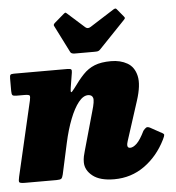

<svg xmlns="http://www.w3.org/2000/svg" viewBox="-55 -839 834 910"><g transform="rotate(-5 361.5 -383.5)"><path d="M21.5 -520H277Q290 -520 293.8 -516.2Q297.5 -512.5 295.5 -501L284 -430Q281 -411 284 -409Q287 -407 301 -426Q328 -464 351.8 -489Q375.5 -514 406.5 -526.5Q437.5 -539 485 -539Q529.5 -539 562.2 -520.2Q595 -501.5 605 -458.2Q615 -415 591 -341L531 -155Q527 -142 527 -136Q527 -122 540 -122Q554.5 -122 571.8 -138.5Q589 -155 609.5 -197Q617.5 -207 623.8 -210.8Q630 -214.5 641.5 -209L688.5 -183Q706 -175 706 -169.2Q706 -163.5 697.5 -146.5Q660 -71 596.5 -25.5Q533 20 452 20Q384.5 20 349.8 -7.5Q315 -35 315 -73Q315 -87.5 317.8 -100.8Q320.5 -114 324 -125L376 -310Q390.5 -358 385.8 -373Q381 -388 362.5 -388Q339.5 -388 317.2 -360.2Q295 -332.5 275.8 -283.5Q256.5 -234.5 242.5 -170.5L210.5 -24Q207 -8.5 201.5 -4.2Q196 0 178.5 0H29.5Q4 0 1.5 -6Q-1 -12 3.5 -31L86 -387Q90 -405 87 -410Q84 -415 60.5 -415H25Q9.5 -415 5.5 -419.5Q1.5 -424 1.5 -439V-498Q1.5 -512 4.8 -516Q8 -520 21.5 -520ZM296.5 -598.5 230.5 -729.5Q227.5 -736 238 -744.5L281 -781.5Q287.5 -787 289.8 -786.8Q292 -786.5 297 -782L378 -709.5Q389 -700 403 -709L518.5 -782.5Q525.5 -786.5 528.8 -785.5Q532 -784.5 535.5 -779.5L564.5 -744.5Q569 -739 568.5 -736.5Q568 -734 562 -727.5L438.5 -598.5Q433 -592.5 427 -591.2Q421 -590 410 -590H317.5Q301 -590 296.5 -598.5Z"/></g></svg>

Font: Besley* Fatface
Style: Italic
Weight: 900
Italic angle: -13°
Designer: Owen Earl
Foundry: indestructible type*
Version: Version 3.000; ttfautohint (v1.8.3)